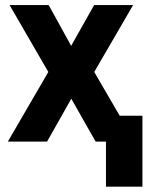

<svg xmlns="http://www.w3.org/2000/svg" viewBox="-20 -548 582 743"><path d="M255.4 -370.6 344.2 -528.3H495.1L344.7 -269.5L501.5 0H350.1L255.9 -166L162.1 0H10.3L167 -269.5L17.1 -528.3H168.5ZM531.2 174.3H390.1V-100.1H531.2Z"/></svg>

Font: SteelSelectRoboto
Style: Roboto-Bold
Weight: 700
Designer: Google
Version: Version 2.137; 2017